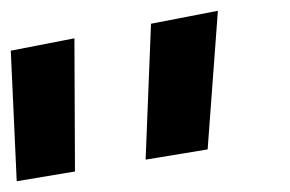

<svg xmlns="http://www.w3.org/2000/svg" viewBox="-74 -682 537 356"><path d="M65 -364 64 -611 -54 -588 -43 -346ZM311 -405 330 -662 206 -638 196 -386Z"/></svg>

Font: Gamestation Warped
Style: Regular
Weight: 400
Designer: Jonas Hecksher
Foundry: Jonas Hecksher, Playtypeª, e-types AS
Version: Version 1.003